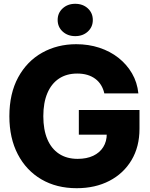

<svg xmlns="http://www.w3.org/2000/svg" viewBox="-20 -969 781 1000"><path d="M379.4 11.2Q274.4 11.2 195.6 -34.9Q116.7 -81.1 72.8 -165.3Q28.8 -249.5 28.8 -363.3Q28.8 -481.9 74.7 -566.2Q120.6 -650.4 199.7 -694.6Q278.8 -738.8 377 -738.8Q440.9 -738.8 497.1 -720.5Q553.2 -702.1 596.7 -668Q640.1 -633.8 667.5 -586.9Q694.8 -540 700.7 -482.4H523.4Q518.1 -506.3 506.3 -525.6Q494.6 -544.9 476.6 -558.3Q458.5 -571.8 435.1 -578.9Q411.6 -585.9 382.3 -585.9Q326.7 -585.9 287.1 -559.6Q247.6 -533.2 226.6 -483.6Q205.6 -434.1 205.6 -363.8Q205.6 -293.5 226.6 -243.9Q247.6 -194.3 287.6 -168Q327.6 -141.6 384.3 -141.6Q431.6 -141.6 465.6 -157.7Q499.5 -173.8 517.8 -203.1Q536.1 -232.4 536.1 -271.5L573.7 -267.6H390.6V-396H706.5V-298.3Q706.5 -204.6 665 -135Q623.5 -65.4 549.8 -27.1Q476.1 11.2 379.4 11.2ZM372.1 -780.8Q332.5 -780.8 306.4 -804.7Q280.3 -828.6 280.3 -865.2Q280.3 -901.4 306.4 -925.3Q332.5 -949.2 371.6 -949.2Q411.6 -949.2 437.5 -925.3Q463.4 -901.4 463.4 -864.7Q463.4 -828.6 437.5 -804.7Q411.6 -780.8 372.1 -780.8Z"/></svg>

Font: Inter 28pt ExtraBold
Style: Regular
Weight: 800
Designer: Rasmus Andersson
Foundry: rsms
Version: Version 4.001;git-66647c0bb